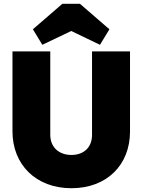

<svg xmlns="http://www.w3.org/2000/svg" viewBox="-20 -984 754 1016"><path d="M358 12C546 12 668 -112 668 -288V-712H467V-270C467 -202 421 -164 358 -164C295 -164 246 -202 246 -271V-712H46V-289C46 -113 170 12 358 12ZM154 -829 204 -747 357 -820 509 -747 559 -829 403 -964H310Z"/></svg>

Font: MV Cash Black
Style: Regular
Weight: 900
Designer: Rodrigo Fuenzalida
Foundry: fragTYPE
Version: Version 1.100;Glyphs 3.1.2 (3151)